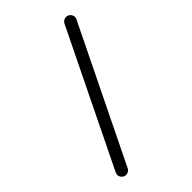

<svg xmlns="http://www.w3.org/2000/svg" viewBox="-227 -780 961 961"><g transform="rotate(-45 253.5 -300.0)"><path d="M455.6 -640.6 109.4 68.4Q103.5 80.1 91.3 84.5Q79.1 88.9 67.4 83.3Q55.7 77.6 50.8 65.4Q46.4 53.2 52.2 41L397.9 -667.5Q403.8 -679.2 416 -683.6Q428.2 -688 439.9 -682.6Q451.7 -677.2 456.5 -664.6Q461.4 -651.9 455.6 -640.6Z"/></g></svg>

Font: Chilanka
Style: Regular
Weight: 400
Designer: Santhosh Thottingal <santhosh.thottingal@gmail.com>
Foundry: Swathanthra Malayalam Computing(SMC)
Version: Version 1.3; 20181103